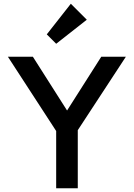

<svg xmlns="http://www.w3.org/2000/svg" viewBox="-20 -1002 712 1022"><path d="M295 -280 22 -700H155L368 -365H306L519 -700H650L375 -280ZM279 0V-352H394V0ZM279 -769 229 -819 357 -982 442 -897Z"/></svg>

Font: Outfit Thin Medium
Style: Regular
Weight: 500
Version: Version 1.100;gftools[0.9.27]